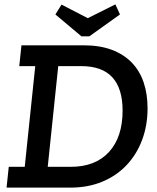

<svg xmlns="http://www.w3.org/2000/svg" viewBox="-20 -857 718 877"><path d="M10 0 20 -95H93L141 -555H68L78 -650H363Q436 -650 490.5 -629.5Q545 -609 581.5 -571.5Q618 -534 636 -481Q654 -428 654 -362Q654 -284 629 -217.5Q604 -151 558 -102.5Q512 -54 447 -27Q382 0 301 0ZM303 -95Q416 -95 478 -163Q540 -231 540 -352Q540 -452 493.5 -503.5Q447 -555 351 -555H246L198 -95ZM233 -791 261 -836 381 -774 507 -837 528 -791 388 -691H352Z"/></svg>

Font: Zilla Slab SemiBold
Style: Regular
Weight: 600
Designer: Typotheque.com
Foundry: Typotheque type foundry
Version: Version 1.0; 2017